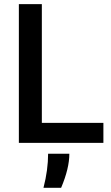

<svg xmlns="http://www.w3.org/2000/svg" viewBox="-20 -680 527 914"><path d="M69.8 0V-660.2H179.2V-95.2H472.2V0ZM187 213.9Q209 128.9 209 51.8H310.1Q310.1 121.6 271 213.9Z"/></svg>

Font: Bricolage Grotesque Medium
Style: Regular
Weight: 500
Designer: Mathieu Triay
Foundry: Atelier Triay
Version: Version 1.000;gftools[0.9.30]